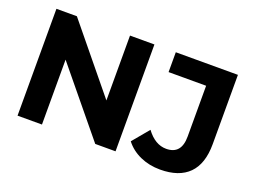

<svg xmlns="http://www.w3.org/2000/svg" viewBox="-107 -935 1562 1182"><g transform="rotate(20 674.5 -344.0)"><path d="M725 -700V0H592L243 -425V0H83V-700H217L565 -275V-700ZM792 -90 882 -198Q939 -121 1012 -121Q1111 -121 1111 -237V-570H865V-700H1272V-246Q1272 -117 1208 -52.5Q1144 12 1020 12Q949 12 889.5 -14.5Q830 -41 792 -90Z"/></g></svg>

Font: Montserrat-Bold
Style: Bold
Weight: 700
Version: Version 7.200